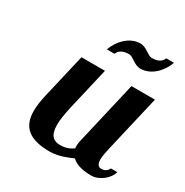

<svg xmlns="http://www.w3.org/2000/svg" viewBox="-151 -753 851 885"><g transform="rotate(30 275.0 -310.5)"><path d="M483 -631C475 -609 454 -599 424 -599C402 -599 380 -631 346 -631C288 -631 243 -580 225 -530H266C274 -552 296 -562 326 -562C348 -562 369 -530 403 -530C461 -530 507 -581 524 -631ZM408 -440 330 -104C328 -94 326 -84 326 -75C326 -71 327 -66 327 -62C312 -51 292 -40 258 -40C225 -40 200 -56 200 -115C200 -140 205 -171 214 -212L267 -440H142L86 -200C79 -169 75 -141 75 -117C75 -31 123 10 232 10C279 10 326 -11 349 -21C368 -2 402 10 453 10C496 10 541 -27 550 -64H516C508 -47 494 -40 478 -40C460 -40 453 -54 453 -76C453 -92 457 -113 462 -135L533 -440Z"/></g></svg>

Font: Pfennig
Style: BoldItalic
Weight: 700
Italic angle: -13°
Version: Version 20100423